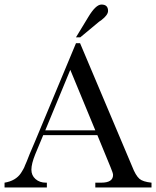

<svg xmlns="http://www.w3.org/2000/svg" viewBox="-20 -824 686 844"><path d="M333 -660H314L368 -749Q401 -804 426 -804Q455 -804 455 -776Q455 -758 425 -735L416 -729ZM170 -230 135 -146Q118 -104 118 -78Q118 -53 136 -37Q154 -21 182 -21H186V0H0V-21Q49 -29 72 -63Q77 -71 82 -79.5Q87 -88 90 -97Q93 -104 98 -115.5Q103 -127 110 -146Q116 -159 133 -200L314 -634H332L561 -92Q576 -53 593 -38Q608 -25 646 -21V0H399V-21H425Q477 -21 477 -55Q477 -63 466 -89L408 -230ZM289 -517 179 -251H399Z"/></svg>

Font: New Athena Unicode
Style: Regular
Weight: 400
Designer: J. Rusten 1997; rev. by R. Hancock 2001, 2002, rev. by D. Mastronarde 2002-2021
Foundry: GreekKeys New Athena Unicode
Version: Version 5.008